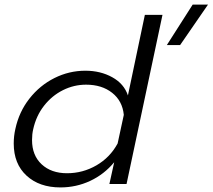

<svg xmlns="http://www.w3.org/2000/svg" viewBox="-20 -789 929 839"><path d="M822 -769H889L767 -592H709ZM40 -162Q40 -194 47 -225Q63 -300 108.5 -358Q154 -416 218 -448Q282 -480 353 -480Q419 -480 470.5 -451.5Q522 -423 539 -372L613 -724H690L533 15H458L479 -80Q435 -27 374 1.5Q313 30 244 30Q152 30 96 -21.5Q40 -73 40 -162ZM494 -162 521 -287Q515 -348 470 -383.5Q425 -419 356 -419Q303 -419 255 -395Q207 -371 172.5 -327Q138 -283 125 -224Q120 -203 120 -177Q120 -110 162 -71Q204 -32 273 -32Q342 -32 401.5 -66.5Q461 -101 494 -162Z"/></svg>

Font: Prompt Light
Style: Italic
Weight: 300
Italic angle: -12°
Designer: Katatrad Team
Foundry: CadsonDemak
Version: Version 1.000